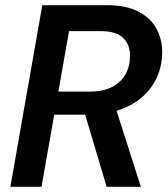

<svg xmlns="http://www.w3.org/2000/svg" viewBox="-20 -720 647 740"><path d="M20 0 143 -700H392Q468 -700 516 -674Q564 -648 585.5 -605Q607 -562 605 -510Q602 -441 566 -388.5Q530 -336 466.5 -307Q403 -278 318 -278H189L140 0ZM391 0 299 -309H424L523 0ZM205 -367H328Q397 -367 438 -402.5Q479 -438 481 -500Q483 -544 456.5 -572Q430 -600 369 -600H246Z"/></svg>

Font: DM Sans 28pt SemiBold
Style: Italic
Weight: 600
Italic angle: -10°
Version: Version 4.004;gftools[0.9.30]